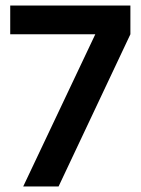

<svg xmlns="http://www.w3.org/2000/svg" viewBox="-20 -675 509 695"><path d="M17 -551V-655H452V-551L192 0H64L325 -551Z"/></svg>

Font: Hind Jalandhar SemiBold
Style: Regular
Weight: 600
Designer: Namrata Goyal
Foundry: Indian Type Foundry
Version: Version 0.702;PS 1.0;hotconv 1.0.81;makeotf.lib2.5.63406